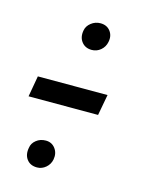

<svg xmlns="http://www.w3.org/2000/svg" viewBox="-71 -480 357 479"><g transform="rotate(15 107.5 -240.0)"><path d="M4 -212 13.5 -266H193.5L183.5 -212ZM126 -364.5Q109 -364.5 99.8 -376.5Q90.5 -388.5 94 -406.5Q96 -418 106.5 -426.2Q117 -434.5 130.5 -434.5Q147 -434.5 156 -422.8Q165 -411 161.5 -394.5Q159 -381.5 149 -373Q139 -364.5 126 -364.5ZM70 -46Q52.5 -46 43.5 -58Q34.5 -70 38 -88Q39.5 -100 49.8 -108.2Q60 -116.5 74.5 -116.5Q90 -116.5 99 -104.5Q108 -92.5 105 -76Q102.5 -63 92.5 -54.5Q82.5 -46 70 -46Z"/></g></svg>

Font: Anybody
Style: Italic
Weight: 400
Italic angle: -10°
Designer: Tyler Finck
Foundry: Etcetera Type Company
Version: Version 1.010; ttfautohint (v1.8.3) -l 8 -r 50 -G 200 -x 14 